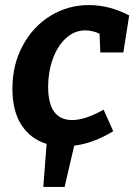

<svg xmlns="http://www.w3.org/2000/svg" viewBox="-20 -566 530 758"><path d="M170 -224Q170 -92 265 -92Q316 -92 389 -133L427 -48Q348 0 273 9L235 172H151L164 2Q101 -17 65 -72Q29 -127 29 -216Q29 -310 69.5 -385.5Q110 -461 179 -503.5Q248 -546 331 -546Q412 -546 490 -505L467 -359H376L373 -433Q344 -446 317 -446Q273 -446 239.5 -414.5Q206 -383 188 -332Q170 -281 170 -224Z"/></svg>

Font: Bitter Pro
Style: Bold Italic
Weight: 700
Italic angle: -9°
Designer: Sol Matas, and Bitter project Authors
Foundry: Sol Matas
Version: Version 1.010